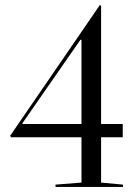

<svg xmlns="http://www.w3.org/2000/svg" viewBox="-20 -734 549 754"><path d="M300 -195H23L20 -201L372 -714L377 -712V-247H462V-195H377V-17L463 -9V0H198V-9L300 -17ZM300 -578H296L68 -250L69 -247H300Z"/></svg>

Font: Libre Caslon Display
Style: Regular
Weight: 400
Designer: Pablo Impallari, Rodrigo Fuenzalida
Foundry: Pablo Impallari, Rodrigo Fuenzalida
Version: Version 1.002; ttfautohint (v1.5)